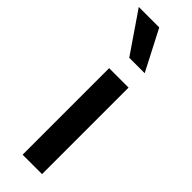

<svg xmlns="http://www.w3.org/2000/svg" viewBox="-287 -772 783 783"><g transform="rotate(45 104.0 -380.5)"><path d="M174 0H62V-499H174ZM90 -587 -29 -761H89L179 -587Z"/></g></svg>

Font: Wix Madefor Display SemiBold
Style: Regular
Weight: 600
Designer: Dalton Maag Ltd
Foundry: Dalton Maag Ltd
Version: Version 3.100